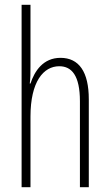

<svg xmlns="http://www.w3.org/2000/svg" viewBox="-20 -780 458 800"><path d="M107 -503V-760H70V0H107V-294C107 -440 161 -504 227 -504C279 -504 313 -465 313 -358V0H350V-366C350 -481 309 -539 232 -539C160 -539 124 -484 107 -432H104C107 -455 107 -472 107 -503Z"/></svg>

Font: Noto Sans Thai Looped ExtraCondensed ExtraLight
Style: Regular
Weight: 200
Width: 2
Designer: Sasikarn Vongin, Ben Mitchell
Foundry: The Fontpad Ltd
Version: Version 1.001